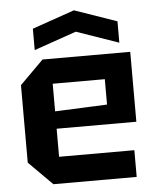

<svg xmlns="http://www.w3.org/2000/svg" viewBox="-54 -813 698 859"><g transform="rotate(-5 295.0 -383.5)"><path d="M45 -106V-454L151 -560H545V-246H187V-120H525V0H151ZM187 -324 421 -334V-448H187ZM120 -605V-701L310 -767L500 -701V-605L310 -671Z"/></g></svg>

Font: Tektur SemiBold
Style: Regular
Weight: 600
Designer: Adam Jagosz
Foundry: Adam Jagosz
Version: Version 1.005;gftools[0.9.30]